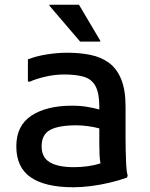

<svg xmlns="http://www.w3.org/2000/svg" viewBox="-20 -780 634 812"><path d="M291 12Q171 12 110 -30Q49 -72 49 -161Q49 -249 113 -291Q177 -333 284 -333Q321 -333 349.5 -328Q378 -323 400 -317V-329Q400 -387 383.5 -416.5Q367 -446 334 -455.5Q301 -465 251 -465Q211 -465 171 -455.5Q131 -446 107 -435H98V-529Q134 -543 178.5 -550Q223 -557 265 -557Q317 -557 362 -548Q407 -539 440.5 -514.5Q474 -490 492.5 -445Q511 -400 511 -329V-200Q511 -180 511.5 -148Q512 -116 513.5 -85.5Q515 -55 520 -37L517 -29Q484 -17 444 -7.5Q404 2 364 7Q324 12 291 12ZM156 -161Q156 -114 191 -93.5Q226 -73 292 -73Q354 -73 405 -89Q402 -105 401 -123.5Q400 -142 400 -167V-237Q378 -243 352 -246.5Q326 -250 303 -250Q228 -250 192 -230.5Q156 -211 156 -161ZM319 -604 189 -756V-760H314L404 -608V-604Z"/></svg>

Font: Kufam Medium
Style: Regular
Weight: 500
Designer: Wael Morcos, Artur Schmal
Foundry: Original Type
Version: Version 1.300; ttfautohint (v1.8.3)